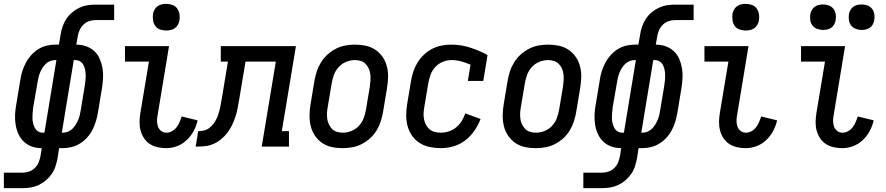

<svg xmlns="http://www.w3.org/2000/svg" viewBox="-69 -759 4589 994"><path d="M-49 215V135H48Q65 135 82 129Q99 123 112 110Q125 97 131.5 80.5Q138 64 141 47L147 8Q120 8 96 -0.5Q72 -9 54.5 -25.5Q37 -42 26.5 -65Q16 -88 12 -113Q8 -138 9 -164.5Q10 -191 15 -217L36 -344Q39 -367 46 -389Q53 -411 64 -432.5Q75 -454 91.5 -472.5Q108 -491 128.5 -504Q149 -517 172 -522.5Q195 -528 217 -528H236L245 -580Q248 -601 255 -621.5Q262 -642 274 -660.5Q286 -679 303.5 -694Q321 -709 341 -718.5Q361 -728 382.5 -731.5Q404 -735 424 -735H522V-655H425Q408 -655 391 -649Q374 -643 361.5 -630Q349 -617 342 -600.5Q335 -584 333 -567L326 -528Q353 -528 377 -519.5Q401 -511 419 -494.5Q437 -478 447 -455Q457 -432 461.5 -407Q466 -382 464.5 -355.5Q463 -329 459 -303L438 -176Q434 -153 427.5 -131Q421 -109 410 -87.5Q399 -66 382.5 -47.5Q366 -29 345 -16Q324 -3 301 2.5Q278 8 256 8H237L229 60Q225 81 218.5 101.5Q212 122 199.5 140.5Q187 159 169.5 174Q152 189 132 198.5Q112 208 90.5 211.5Q69 215 49 215ZM153 -72H161L223 -448H217Q204 -448 191 -443Q178 -438 168 -428.5Q158 -419 150.5 -407Q143 -395 138 -382.5Q133 -370 130 -357Q127 -344 125 -331L103 -204Q101 -190 100 -176Q99 -162 99 -148.5Q99 -135 102 -122Q105 -109 111 -97.5Q117 -86 128 -79Q139 -72 153 -72ZM251 -72H257Q270 -72 282.5 -77Q295 -82 305 -91.5Q315 -101 322.5 -113Q330 -125 335.5 -137.5Q341 -150 344 -163Q347 -176 349 -189L370 -316Q372 -330 373.5 -344Q375 -358 374.5 -371.5Q374 -385 371.5 -398Q369 -411 363 -422.5Q357 -434 346 -441Q335 -448 321 -448H313Z M792 8Q769 8 746.5 3Q724 -2 706 -14Q688 -26 676 -44.5Q664 -63 658.5 -84.5Q653 -106 653.5 -129.5Q654 -153 658 -176L702 -440H578V-520H806L747 -163Q744 -148 744 -132.5Q744 -117 749 -103.5Q754 -90 765.5 -81Q777 -72 793 -72Q808 -72 822 -80Q836 -88 845.5 -100.5Q855 -113 861 -127.5Q867 -142 872 -156L954 -136Q948 -108 934 -81.5Q920 -55 898 -34Q876 -13 848 -2.5Q820 8 792 8ZM791 -601Q775 -601 759.5 -606.5Q744 -612 735 -624.5Q726 -637 723.5 -653.5Q721 -670 723 -687Q725 -698 731 -709Q737 -720 747 -727Q757 -734 768.5 -736.5Q780 -739 792 -739Q808 -739 823.5 -733.5Q839 -728 848 -715.5Q857 -703 860 -686.5Q863 -670 860 -653Q858 -642 852 -631Q846 -620 836 -613Q826 -606 814.5 -603.5Q803 -601 791 -601Z M944 0 957 -80Q971 -80 985.5 -83Q1000 -86 1012.5 -95Q1025 -104 1034.5 -116Q1044 -128 1050.5 -141Q1057 -154 1061.5 -168Q1066 -182 1069.5 -196.5Q1073 -211 1075 -225Q1077 -239 1080 -253L1111 -440H1074V-520H1463L1390 -80H1427V0H1286L1359 -440H1202L1170 -248Q1166 -226 1162 -203.5Q1158 -181 1151 -158.5Q1144 -136 1134 -114.5Q1124 -93 1109.5 -73.5Q1095 -54 1075.5 -38Q1056 -22 1034 -13Q1012 -4 989.5 -2Q967 0 944 0Z M1704 8Q1675 8 1647.5 2Q1620 -4 1598 -19.5Q1576 -35 1561 -57.5Q1546 -80 1539.5 -107Q1533 -134 1533.5 -163Q1534 -192 1539 -221L1559 -341Q1563 -365 1571 -389.5Q1579 -414 1593 -436.5Q1607 -459 1627 -477Q1647 -495 1670.5 -507Q1694 -519 1719 -523.5Q1744 -528 1769 -528Q1798 -528 1825.5 -522Q1853 -516 1875.5 -500.5Q1898 -485 1913 -462.5Q1928 -440 1934.5 -413Q1941 -386 1940 -357Q1939 -328 1934 -299L1914 -179Q1910 -155 1902 -130.5Q1894 -106 1880.5 -83.5Q1867 -61 1847 -43Q1827 -25 1803.5 -13Q1780 -1 1754.5 3.5Q1729 8 1704 8ZM1706 -72Q1728 -72 1750.5 -81Q1773 -90 1789.5 -108Q1806 -126 1814 -148Q1822 -170 1826 -193L1846 -313Q1848 -328 1849 -344Q1850 -360 1848 -375.5Q1846 -391 1840 -404.5Q1834 -418 1823.5 -428.5Q1813 -439 1798.5 -443.5Q1784 -448 1768 -448Q1746 -448 1723.5 -439Q1701 -430 1684.5 -412Q1668 -394 1660 -372Q1652 -350 1648 -327L1628 -207Q1625 -192 1624 -176Q1623 -160 1625 -144.5Q1627 -129 1633.5 -115.5Q1640 -102 1650 -91.5Q1660 -81 1675 -76.5Q1690 -72 1706 -72Z M2213 8Q2184 8 2155.5 2Q2127 -4 2104 -18.5Q2081 -33 2065 -55.5Q2049 -78 2041.5 -105Q2034 -132 2034 -161.5Q2034 -191 2039 -221L2059 -341Q2063 -365 2071 -389Q2079 -413 2092.5 -435Q2106 -457 2125.5 -475.5Q2145 -494 2168 -506Q2191 -518 2216 -523Q2241 -528 2266 -528Q2318 -528 2365.5 -512.5Q2413 -497 2455 -474L2433 -340H2353L2367 -424Q2344 -434 2319.5 -441Q2295 -448 2268 -448Q2246 -448 2223.5 -439Q2201 -430 2184.5 -412Q2168 -394 2160 -372Q2152 -350 2148 -327L2128 -207Q2125 -191 2124 -174.5Q2123 -158 2126 -142.5Q2129 -127 2136 -113.5Q2143 -100 2154.5 -90Q2166 -80 2182 -76Q2198 -72 2214 -72Q2234 -72 2255 -79Q2276 -86 2293 -100Q2310 -114 2321.5 -133Q2333 -152 2340 -172L2419 -143Q2407 -112 2387.5 -83Q2368 -54 2340 -32.5Q2312 -11 2279 -1.5Q2246 8 2213 8Z M2704 8Q2675 8 2647.5 2Q2620 -4 2598 -19.5Q2576 -35 2561 -57.5Q2546 -80 2539.5 -107Q2533 -134 2533.5 -163Q2534 -192 2539 -221L2559 -341Q2563 -365 2571 -389.5Q2579 -414 2593 -436.5Q2607 -459 2627 -477Q2647 -495 2670.5 -507Q2694 -519 2719 -523.5Q2744 -528 2769 -528Q2798 -528 2825.5 -522Q2853 -516 2875.5 -500.5Q2898 -485 2913 -462.5Q2928 -440 2934.5 -413Q2941 -386 2940 -357Q2939 -328 2934 -299L2914 -179Q2910 -155 2902 -130.5Q2894 -106 2880.5 -83.5Q2867 -61 2847 -43Q2827 -25 2803.5 -13Q2780 -1 2754.5 3.5Q2729 8 2704 8ZM2706 -72Q2728 -72 2750.5 -81Q2773 -90 2789.5 -108Q2806 -126 2814 -148Q2822 -170 2826 -193L2846 -313Q2848 -328 2849 -344Q2850 -360 2848 -375.5Q2846 -391 2840 -404.5Q2834 -418 2823.5 -428.5Q2813 -439 2798.5 -443.5Q2784 -448 2768 -448Q2746 -448 2723.5 -439Q2701 -430 2684.5 -412Q2668 -394 2660 -372Q2652 -350 2648 -327L2628 -207Q2625 -192 2624 -176Q2623 -160 2625 -144.5Q2627 -129 2633.5 -115.5Q2640 -102 2650 -91.5Q2660 -81 2675 -76.5Q2690 -72 2706 -72Z M2951 215V135H3048Q3065 135 3082 129Q3099 123 3112 110Q3125 97 3131.5 80.5Q3138 64 3141 47L3147 8Q3120 8 3096 -0.5Q3072 -9 3054.5 -25.5Q3037 -42 3026.5 -65Q3016 -88 3012 -113Q3008 -138 3009 -164.5Q3010 -191 3015 -217L3036 -344Q3039 -367 3046 -389Q3053 -411 3064 -432.5Q3075 -454 3091.5 -472.5Q3108 -491 3128.5 -504Q3149 -517 3172 -522.5Q3195 -528 3217 -528H3236L3245 -580Q3248 -601 3255 -621.5Q3262 -642 3274 -660.5Q3286 -679 3303.5 -694Q3321 -709 3341 -718.5Q3361 -728 3382.5 -731.5Q3404 -735 3424 -735H3522V-655H3425Q3408 -655 3391 -649Q3374 -643 3361.5 -630Q3349 -617 3342 -600.5Q3335 -584 3333 -567L3326 -528Q3353 -528 3377 -519.5Q3401 -511 3419 -494.5Q3437 -478 3447 -455Q3457 -432 3461.5 -407Q3466 -382 3464.5 -355.5Q3463 -329 3459 -303L3438 -176Q3434 -153 3427.5 -131Q3421 -109 3410 -87.5Q3399 -66 3382.5 -47.5Q3366 -29 3345 -16Q3324 -3 3301 2.5Q3278 8 3256 8H3237L3229 60Q3225 81 3218.5 101.5Q3212 122 3199.5 140.5Q3187 159 3169.5 174Q3152 189 3132 198.5Q3112 208 3090.5 211.5Q3069 215 3049 215ZM3153 -72H3161L3223 -448H3217Q3204 -448 3191 -443Q3178 -438 3168 -428.5Q3158 -419 3150.5 -407Q3143 -395 3138 -382.5Q3133 -370 3130 -357Q3127 -344 3125 -331L3103 -204Q3101 -190 3100 -176Q3099 -162 3099 -148.5Q3099 -135 3102 -122Q3105 -109 3111 -97.5Q3117 -86 3128 -79Q3139 -72 3153 -72ZM3251 -72H3257Q3270 -72 3282.5 -77Q3295 -82 3305 -91.5Q3315 -101 3322.5 -113Q3330 -125 3335.5 -137.5Q3341 -150 3344 -163Q3347 -176 3349 -189L3370 -316Q3372 -330 3373.5 -344Q3375 -358 3374.5 -371.5Q3374 -385 3371.5 -398Q3369 -411 3363 -422.5Q3357 -434 3346 -441Q3335 -448 3321 -448H3313Z M3792 8Q3769 8 3746.5 3Q3724 -2 3706 -14Q3688 -26 3676 -44.5Q3664 -63 3658.5 -84.5Q3653 -106 3653.5 -129.5Q3654 -153 3658 -176L3702 -440H3578V-520H3806L3747 -163Q3744 -148 3744 -132.5Q3744 -117 3749 -103.5Q3754 -90 3765.5 -81Q3777 -72 3793 -72Q3808 -72 3822 -80Q3836 -88 3845.5 -100.5Q3855 -113 3861 -127.5Q3867 -142 3872 -156L3954 -136Q3948 -108 3934 -81.5Q3920 -55 3898 -34Q3876 -13 3848 -2.5Q3820 8 3792 8ZM3791 -601Q3775 -601 3759.5 -606.5Q3744 -612 3735 -624.5Q3726 -637 3723.5 -653.5Q3721 -670 3723 -687Q3725 -698 3731 -709Q3737 -720 3747 -727Q3757 -734 3768.5 -736.5Q3780 -739 3792 -739Q3808 -739 3823.5 -733.5Q3839 -728 3848 -715.5Q3857 -703 3860 -686.5Q3863 -670 3860 -653Q3858 -642 3852 -631Q3846 -620 3836 -613Q3826 -606 3814.5 -603.5Q3803 -601 3791 -601Z M4292 8Q4269 8 4246.5 3Q4224 -2 4206 -14Q4188 -26 4176 -44.5Q4164 -63 4158.5 -84.5Q4153 -106 4153.5 -129.5Q4154 -153 4158 -176L4202 -440H4078V-520H4306L4247 -163Q4244 -148 4244 -132.5Q4244 -117 4249 -103.5Q4254 -90 4265.5 -81Q4277 -72 4293 -72Q4308 -72 4322 -80Q4336 -88 4345.5 -100.5Q4355 -113 4361 -127.5Q4367 -142 4372 -156L4454 -136Q4448 -108 4434 -81.5Q4420 -55 4398 -34Q4376 -13 4348 -2.5Q4320 8 4292 8ZM4392 -604Q4376 -604 4361.5 -609.5Q4347 -615 4337.5 -627Q4328 -639 4326 -654.5Q4324 -670 4326 -686Q4328 -697 4334 -707.5Q4340 -718 4349.5 -724.5Q4359 -731 4370 -733.5Q4381 -736 4392 -736Q4408 -736 4422.5 -730.5Q4437 -725 4446 -713Q4455 -701 4457.5 -685.5Q4460 -670 4457 -654Q4455 -643 4449.5 -632.5Q4444 -622 4434.5 -615.5Q4425 -609 4414 -606.5Q4403 -604 4392 -604ZM4192 -604Q4176 -604 4161.5 -609.5Q4147 -615 4137.5 -627Q4128 -639 4126 -654.5Q4124 -670 4126 -686Q4128 -697 4134 -707.5Q4140 -718 4149.5 -724.5Q4159 -731 4170 -733.5Q4181 -736 4192 -736Q4208 -736 4222.5 -730.5Q4237 -725 4246 -713Q4255 -701 4257.5 -685.5Q4260 -670 4257 -654Q4255 -643 4249.5 -632.5Q4244 -622 4234.5 -615.5Q4225 -609 4214 -606.5Q4203 -604 4192 -604Z"/></svg>

Font: Iosevka Curly Slab Medium
Style: Italic
Weight: 500
Italic angle: -9°
Monospace: yes
Designer: Belleve Invis
Foundry: Belleve Invis
Version: Version 22.1.2; ttfautohint (v1.8.4)